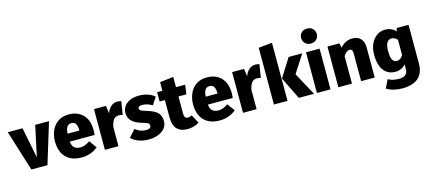

<svg xmlns="http://www.w3.org/2000/svg" viewBox="-79 -1512 5437 2429"><g transform="rotate(-15 2639.0 -298.0)"><path d="M367 0H156L-10 -533H183L263 -131L349 -533H530Z M813 18Q718 18 656.5 -18.5Q595 -55 565.5 -118.5Q536 -182 536 -264Q536 -340 564 -405.5Q592 -471 649 -511Q706 -551 793 -551Q905 -551 975.5 -481.5Q1046 -412 1046 -275L1043 -215H717Q724 -109 830 -109Q889 -109 954 -156L1026 -58Q936 18 813 18ZM871 -319V-325Q870 -378 853 -407Q836 -436 796 -436Q758 -436 739 -408.5Q720 -381 716 -319Z M1297 0H1119V-533H1275L1290 -432Q1307 -486 1344 -517.5Q1381 -549 1426 -549Q1452 -549 1479 -540L1451 -368Q1424 -376 1402 -376Q1359 -376 1334.5 -346.5Q1310 -317 1297 -253Z M1691 18Q1552 18 1463 -63L1548 -158Q1612 -106 1686 -106Q1753 -106 1753 -148Q1753 -164 1746 -173Q1739 -182 1715.5 -191Q1692 -200 1645 -214Q1490 -260 1490 -383Q1490 -428 1515.5 -466.5Q1541 -505 1591 -528Q1641 -551 1715 -551Q1834 -551 1915 -484L1851 -386Q1787 -426 1722 -426Q1667 -426 1667 -395Q1667 -381 1675 -373Q1688 -358 1774 -333Q1860 -307 1897.5 -267Q1935 -227 1935 -161Q1935 -77 1864.5 -29.5Q1794 18 1691 18Z M2200 18Q2015 18 2015 -186V-411H1946V-533H2015V-646L2193 -667V-533H2314L2296 -411H2193V-188Q2193 -122 2235 -122Q2267 -122 2293 -137L2352 -26Q2319 -3 2278 7.5Q2237 18 2200 18Z M2622 18Q2527 18 2465.5 -18.5Q2404 -55 2374.5 -118.5Q2345 -182 2345 -264Q2345 -340 2373 -405.5Q2401 -471 2458 -511Q2515 -551 2602 -551Q2714 -551 2784.5 -481.5Q2855 -412 2855 -275L2852 -215H2526Q2533 -109 2639 -109Q2698 -109 2763 -156L2835 -58Q2745 18 2622 18ZM2680 -319V-325Q2679 -378 2662 -407Q2645 -436 2605 -436Q2567 -436 2548 -408.5Q2529 -381 2525 -319Z M3106 0H2928V-533H3084L3099 -432Q3116 -486 3153 -517.5Q3190 -549 3235 -549Q3261 -549 3288 -540L3260 -368Q3233 -376 3211 -376Q3168 -376 3143.5 -346.5Q3119 -317 3106 -253Z M3511 0H3333V-743L3511 -761ZM3858 0H3659L3516 -291L3668 -533H3847L3696 -299Z M3985 -624Q3938 -624 3910.5 -652.5Q3883 -681 3883 -722Q3883 -763 3910.5 -791.5Q3938 -820 3985 -820Q4031 -820 4059.5 -791.5Q4088 -763 4088 -722Q4088 -681 4059.5 -652.5Q4031 -624 3985 -624ZM4074 0H3896V-533H4074Z M4653 0H4475V-359Q4475 -392 4465.5 -406.5Q4456 -421 4435 -421Q4395 -421 4355 -360V0H4177V-533H4333L4346 -473Q4413 -551 4507 -551Q4575 -551 4614 -510Q4653 -469 4653 -391Z M4962 224Q4838 224 4752 172L4805 63Q4865 96 4945 96Q5006 96 5033.5 71.5Q5061 47 5061 -2V-63Q5009 -2 4926 -2Q4855 -2 4809.5 -37.5Q4764 -73 4742 -135.5Q4720 -198 4720 -278Q4720 -401 4782 -476Q4844 -551 4936 -551Q5017 -551 5074 -492L5083 -533H5239V-26Q5239 61 5204.5 116.5Q5170 172 5107.5 198Q5045 224 4962 224ZM4982 -130Q5028 -130 5061 -185V-385Q5026 -423 4986 -423Q4903 -423 4903 -277Q4903 -196 4923 -163Q4943 -130 4982 -130Z"/></g></svg>

Font: Trujillo ExtraBold
Style: Regular
Weight: 800
Designer: Fira Sans original fonts by bBox Type GmbH, Carrois Corporate GbR, & Edenspiekermann AG / Changes by Cristiano Sobral
Foundry: Fira Sans original fonts by bBox Type GmbH, Carrois Corporate GbR, & Edenspiekermann AG / Changes by Cristiano Sobral
Version: Version 4.301;July 28, 2020;FontCreator 13.0.0.2655 64-bit